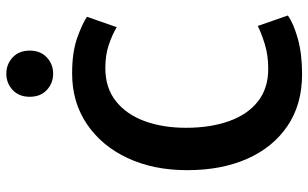

<svg xmlns="http://www.w3.org/2000/svg" viewBox="-204 -753 975 607"><g transform="rotate(-90 283.5 -449.5)"><path d="M354 -769Q384 -769 405.5 -789Q427 -809 427 -843Q427 -877 405.5 -897Q384 -917 354 -917Q324 -917 302.5 -897Q281 -877 281 -843Q281 -809 302.5 -789Q324 -769 354 -769ZM538 -27 505 -122Q483 -111 448 -100Q413 -89 369 -89Q308 -89 266.5 -121.5Q225 -154 204 -213Q183 -272 183 -349Q183 -422 204 -479.5Q225 -537 267 -570.5Q309 -604 372 -604Q413 -604 445.5 -593Q478 -582 501 -568L534 -662Q512 -677 467 -693Q422 -709 355 -709Q264 -709 195 -662.5Q126 -616 87.5 -534Q49 -452 49 -345Q49 -237 85 -155.5Q121 -74 189 -28Q257 18 352 18Q417 18 465 4.5Q513 -9 538 -27Z"/></g></svg>

Font: Repo DemiBold
Style: Regular
Weight: 600
Designer: Stefan Peev
Foundry: Context Ltd
Version: Version 1.502